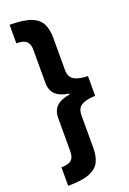

<svg xmlns="http://www.w3.org/2000/svg" viewBox="-192 -929 786 1170"><g transform="rotate(-20 201.0 -344.0)"><path d="M35 -866Q128 -866 175.5 -846.5Q223 -827 240.5 -790Q258 -753 258 -702V-492Q258 -447 287 -429Q316 -411 377 -409V-281Q316 -279 287 -261Q258 -243 258 -198V14Q258 66 240.5 102.5Q223 139 175 158.5Q127 178 35 178V58Q82 58 100.5 40.5Q119 23 119 -14V-231Q119 -280 148 -307Q177 -334 233 -342V-348Q176 -356 147.5 -383Q119 -410 119 -459V-674Q119 -711 100.5 -728.5Q82 -746 35 -746Z"/></g></svg>

Font: Noto Sans Malayalam UI Condensed ExtraBold
Style: Regular
Weight: 800
Width: 3
Designer: Jelle Bosma - Monotype Design Team
Foundry: Monotype Imaging Inc.
Version: Version 2.104; ttfautohint (v1.8.4.7-5d5b)